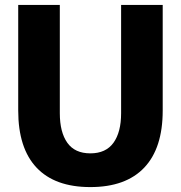

<svg xmlns="http://www.w3.org/2000/svg" viewBox="-20 -748 735 780"><path d="M347 12Q203 12 128.5 -67Q54 -146 54 -299V-728H223V-288Q223 -211 253.5 -168Q284 -125 347 -125Q410 -125 441 -168Q472 -211 472 -288V-728H641V-299Q641 -146 566 -67Q491 12 347 12Z"/></svg>

Font: Murecho
Style: Bold
Weight: 700
Designer: Neil Summerour
Foundry: Positype
Version: Version 1.010; ttfautohint (v1.8.3)